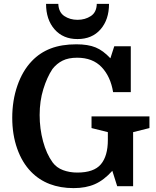

<svg xmlns="http://www.w3.org/2000/svg" viewBox="-20 -958 805 988"><path d="M378 -70Q463 -70 499 -112.5Q535 -155 535 -238V-278L451 -299V-359H749V-299L665 -278V0H583L558 -79Q515 -31 468.5 -10.5Q422 10 359 10Q222 10 140 -74Q94 -121 68.5 -193Q43 -265 43 -352Q43 -441 69.5 -517.5Q96 -594 144 -644Q185 -687 241 -708.5Q297 -730 373 -730Q433 -730 472 -714Q511 -698 548 -658L568 -720H653V-484H562Q549 -564 503 -612.5Q457 -661 377 -661Q332 -661 302 -646Q272 -631 250 -603Q222 -561 203 -499.5Q184 -438 184 -366Q184 -296 201.5 -231Q219 -166 251 -122Q271 -95 304.5 -82.5Q338 -70 378 -70ZM541 -938H478Q477 -894.7 447.5 -875.4Q418 -856 379 -856Q340 -856 311 -875.4Q282 -894.7 280 -938H217Q217 -857.1 260.7 -807.1Q304.5 -757 378.7 -757Q454 -757 497.5 -807.1Q541 -857.1 541 -938Z"/></svg>

Font: Domine
Style: Regular
Weight: 400
Designer: Pablo Impallari, Rodrigo Fuenzalida, Brenda Gallo
Foundry: Pablo Impallari, Rodrigo Fuenzalida, Brenda Gallo
Version: Version 2.000;September 19, 2022;FontCreator 14.0.0.2877 64-